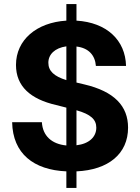

<svg xmlns="http://www.w3.org/2000/svg" viewBox="-20 -838 693 949"><path d="M308 91H358V9C516 2 613 -78 613 -207C613 -313 546 -386 396 -421L358 -430V-608C418 -601 450 -565 454 -512H603C600 -640 507 -727 358 -736V-818H308V-736C161 -727 59 -641 59 -517C59 -411 131 -348 257 -319L308 -306V-119C235 -126 191 -167 187 -234H40C43 -79 146 2 308 9ZM219 -528C219 -569 251 -601 308 -609V-442C247 -461 219 -487 219 -528ZM358 -120V-293C429 -273 456 -247 456 -207C456 -161 420 -127 358 -120Z"/></svg>

Font: Wafeq
Style: Bold
Weight: 700
Designer: Rasmus Andersson & Azza Alameddine
Foundry: Google & TypeTogether
Version: Version 3.000;FEAKit 1.0